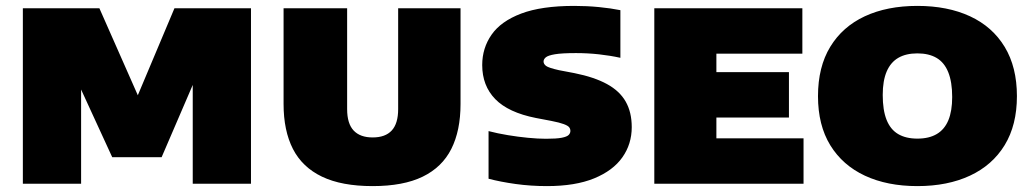

<svg xmlns="http://www.w3.org/2000/svg" viewBox="-20 -623 3498 651"><path d="M57.5 0V-595H317L457 -278H438L571.5 -595H831V0H633.5V-414H667.5L528 -90H360.5L211.5 -414H255V0Z M1243.5 8Q1138.5 8 1071.8 -24Q1005 -56 973.2 -118Q941.5 -180 941.5 -270.5V-595H1157V-253Q1157 -204 1179 -180.5Q1201 -157 1243.5 -157Q1286.5 -157 1308.2 -180.5Q1330 -204 1330 -253V-595H1541.5V-270.5Q1541.5 -180 1510.2 -118Q1479 -56 1413.2 -24Q1347.5 8 1243.5 8Z M1834.5 8Q1779.5 8 1727.8 0.8Q1676 -6.5 1636.5 -17V-178.5Q1667 -170.5 1701.8 -164.8Q1736.5 -159 1770.2 -155.8Q1804 -152.5 1831.5 -152.5Q1867 -152.5 1884.8 -156Q1902.5 -159.5 1908.2 -165.5Q1914 -171.5 1914 -179Q1914 -186 1909.8 -191.5Q1905.5 -197 1891.5 -202.2Q1877.5 -207.5 1849.5 -213L1797 -223Q1703.5 -241.5 1659.2 -287Q1615 -332.5 1615 -402.5Q1615 -460 1646.8 -505.5Q1678.5 -551 1747.2 -577Q1816 -603 1927 -603Q1970 -603 2010.8 -599Q2051.5 -595 2083.5 -588.5V-427Q2049.5 -434.5 2011 -438.8Q1972.5 -443 1933 -443Q1885 -443 1861.5 -439Q1838 -435 1830.5 -428.5Q1823 -422 1823 -414.5Q1823 -406 1831.5 -399.5Q1840 -393 1875.5 -385L1928 -375Q1995 -361.5 2038 -338Q2081 -314.5 2101.5 -278.5Q2122 -242.5 2122 -192Q2122 -134.5 2090.2 -89.5Q2058.5 -44.5 1994.5 -18.2Q1930.5 8 1834.5 8Z M2198.5 0V-595H2700.5V-441H2409V-154H2704.5V0ZM2323.5 -224.5V-378.5H2655V-224.5Z M3090.5 8Q2988.5 8 2912.8 -27.2Q2837 -62.5 2795.2 -130.5Q2753.5 -198.5 2753.5 -297Q2753.5 -396 2795 -464.2Q2836.5 -532.5 2912.2 -567.8Q2988 -603 3090.5 -603Q3193 -603 3269 -567.8Q3345 -532.5 3386.5 -464Q3428 -395.5 3428 -297Q3428 -199 3386.5 -131Q3345 -63 3269 -27.5Q3193 8 3090.5 8ZM3090.5 -153Q3130 -153 3156.2 -168.5Q3182.5 -184 3195.5 -215.2Q3208.5 -246.5 3208.5 -294Q3208.5 -345 3195.2 -378Q3182 -411 3155.8 -426.5Q3129.5 -442 3090.5 -442Q3052 -442 3026 -427Q3000 -412 2986.5 -380.8Q2973 -349.5 2973 -301Q2973 -249.5 2986 -216.8Q2999 -184 3025.2 -168.5Q3051.5 -153 3090.5 -153Z"/></svg>

Font: Encode Sans SC Condensed Thin Black
Style: Regular
Weight: 900
Version: Version 3.002